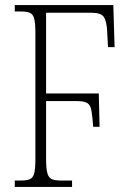

<svg xmlns="http://www.w3.org/2000/svg" viewBox="-20 -734 512 754"><path d="M38 0V-25H61Q85 -25 97.5 -30.5Q110 -36 114.5 -54Q119 -72 119 -108V-606Q119 -642 114.5 -660Q110 -678 97.5 -683.5Q85 -689 60 -689H38V-714H425L430 -549H404L401 -609Q399 -650 388 -667Q377 -684 338 -684H161V-367H368L371 -236H346Q343 -278 339 -300Q335 -322 322.5 -329.5Q310 -337 283 -337H161V-109Q161 -72 166 -54Q171 -36 183.5 -30.5Q196 -25 221 -25H263V0Z"/></svg>

Font: Noto Serif Condensed ExtraLight
Style: Regular
Weight: 200
Width: 3
Designer: Monotype Design Team
Foundry: Monotype Imaging Inc.
Version: Version 2.013; ttfautohint (v1.8.4.7-5d5b)